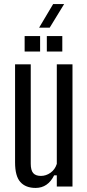

<svg xmlns="http://www.w3.org/2000/svg" viewBox="-20 -916 428 943"><path d="M155 7Q106 7 80 -22Q54 -51 54 -118V-600H131V-112Q131 -80 143 -66Q155 -52 181 -52Q206 -52 228 -67.5Q250 -83 259 -111V-600H336V0H259V-55H246Q215 7 155 7ZM210 -663V-739H286V-663ZM101 -663V-739H177V-663ZM172 -780 241 -896H295L224 -780Z"/></svg>

Font: Big Shoulders Display Medium
Style: Regular
Weight: 500
Designer: Patric King
Foundry: XO Type Co
Version: Version 1.000; ttfautohint (v1.8.2)